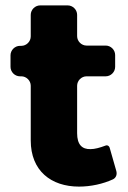

<svg xmlns="http://www.w3.org/2000/svg" viewBox="-20 -684 475 712"><path d="M371 -144C350 -136 331 -131 316 -131C284 -130 266 -148 266 -190V-366C266 -385 282 -401 301 -401H372C391 -401 407 -417 407 -436V-480C407 -499 391 -515 372 -515H301C282 -515 266 -531 266 -550V-629C266 -648 250 -664 231 -664H129C110 -664 94 -648 94 -629V-549C94 -530 78 -514 59 -514H54C35 -514 19 -498 19 -479V-436C19 -417 35 -401 54 -401H59C78 -401 94 -385 94 -366V-163C94 -51 169 8 273 8C317 8 362 -2 399 -19C411 -25 415 -38 411 -51L387 -135C385 -143 378 -147 371 -144Z"/></svg>

Font: Trueno
Style: RoundBd
Weight: 700
Designer: Julieta Ulanovsky, Jasper
Foundry: Julieta Ulanovsky, Cannot Into Space Fonts
Version: Version 3.001